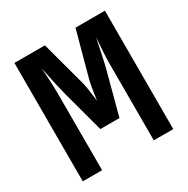

<svg xmlns="http://www.w3.org/2000/svg" viewBox="-152 -792 904 925"><g transform="rotate(-30 300.0 -329.5)"><path d="M443.4 0V-423.8Q443.4 -475.1 451.2 -570.8Q422.4 -429.2 414.6 -404.3L354 -175.8H247.6L186 -404.3Q171.9 -457 148.9 -570.8L152.3 -522Q155.8 -470.7 155.8 -423.8V0H48.3V-658.7H217.8L283.7 -415Q291 -392.1 302.2 -302.2Q312 -377.9 321.8 -414.6L388.2 -658.7H551.8V0Z"/></g></svg>

Font: Cousine
Style: Bold
Weight: 700
Monospace: yes
Designer: Steve Matteson
Foundry: Ascender Corporation
Version: Version 1.20